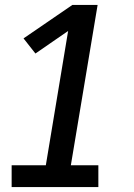

<svg xmlns="http://www.w3.org/2000/svg" viewBox="-20 -755 540 775"><path d="M27 0V-88H165L255 -630L123 -539L75 -600L272 -735H374L266 -88H377V0Z"/></svg>

Font: Iosevka SS04 Semibold Oblique
Style: Regular
Weight: 600
Italic angle: -9°
Monospace: yes
Designer: Belleve Invis
Foundry: Belleve Invis
Version: Version 19.0.0; ttfautohint (v1.8.4)